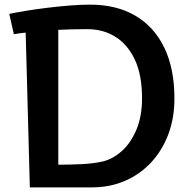

<svg xmlns="http://www.w3.org/2000/svg" viewBox="-20 -810 831 830"><path d="M109 0 91 -669Q77 -668 64 -666Q51 -664 40 -662L20 -750Q49 -756 91 -763Q133 -770 182 -776Q231 -782 279.5 -786Q328 -790 369 -790Q483 -790 564.5 -742.5Q646 -695 690 -604.5Q734 -514 734 -384Q734 -299 707.5 -229Q681 -159 633 -107.5Q585 -56 520 -28Q455 0 378 0ZM232 -98Q283 -98 334 -100.5Q385 -103 424 -112Q467 -122 506 -156.5Q545 -191 569.5 -249Q594 -307 594 -385Q594 -487 562.5 -553Q531 -619 478 -651.5Q425 -684 358 -684Q295 -684 232 -681Z"/></svg>

Font: RocknRoll One
Style: Regular
Weight: 400
Designer: Fontworks Inc.
Foundry: Fontworks Inc.
Version: Version 1.100